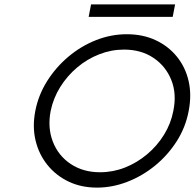

<svg xmlns="http://www.w3.org/2000/svg" viewBox="-20 -847 887 875"><path d="M422 8Q350 8 292.5 -19.5Q235 -47 196 -95.5Q157 -144 142 -207Q127 -270 141 -342Q155 -414 194.5 -477Q234 -540 291.5 -588.5Q349 -637 417.5 -664Q486 -691 558 -691Q631 -691 689 -664Q747 -637 786 -589Q825 -541 839.5 -478Q854 -415 840 -342Q826 -267 785.5 -203.5Q745 -140 687 -92.5Q629 -45 560.5 -18.5Q492 8 422 8ZM436 -62Q495 -62 549.5 -83.5Q604 -105 650 -143.5Q696 -182 727.5 -233Q759 -284 770 -342Q786 -420 760.5 -483Q735 -546 679 -583.5Q623 -621 545 -621Q487 -621 432 -599.5Q377 -578 331.5 -539.5Q286 -501 254.5 -450.5Q223 -400 211 -342Q196 -265 221 -201Q246 -137 302.5 -99.5Q359 -62 436 -62ZM384 -770 395 -827H778L767 -770Z"/></svg>

Font: Teachers
Style: Italic
Weight: 400
Italic angle: -11°
Designer: Alfredo Marco Pradil, Chank Diesel
Version: Version 1.001